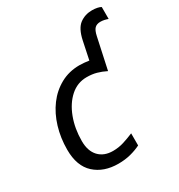

<svg xmlns="http://www.w3.org/2000/svg" viewBox="-182 -887 949 1018"><g transform="rotate(-30 292.5 -377.5)"><path d="M247 10Q158 10 103 -40Q48 -90 48 -190Q48 -262 67.5 -326.5Q87 -391 123.5 -440Q160 -489 212 -517.5Q264 -546 328 -546Q342 -546 357 -544.5Q372 -543 386 -541L409 -651Q423 -717 455.5 -741Q488 -765 531 -765Q548 -765 562.5 -762Q577 -759 585 -754V-681Q574 -685 562.5 -687.5Q551 -690 539 -690Q517 -690 504.5 -678Q492 -666 485 -633L444 -443Q416 -457 389 -464.5Q362 -472 329 -472Q272 -472 229 -433.5Q186 -395 162 -331Q138 -267 138 -191Q138 -130 169.5 -96.5Q201 -63 256 -63Q291 -63 322.5 -73Q354 -83 385 -96V-22Q357 -8 322.5 1Q288 10 247 10Z"/></g></svg>

Font: Noto Sans
Style: Italic
Weight: 400
Italic angle: -12°
Designer: Monotype Design Team
Foundry: Monotype Imaging Inc.
Version: Version 2.013; ttfautohint (v1.8.4.7-5d5b)